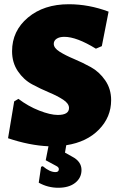

<svg xmlns="http://www.w3.org/2000/svg" viewBox="-20 -679 568 907"><path d="M305 -659Q400 -659 493 -624L461 -461L433 -449Q342 -505 284 -505Q261 -505 247.5 -496Q234 -487 234 -472Q234 -452 262 -434.5Q290 -417 329.5 -400.5Q369 -384 409 -362Q449 -340 477 -299.5Q505 -259 505 -206Q505 -126 447.5 -67Q390 -8 293 7L287 42L321 61Q365 84 365 124Q365 161 335.5 184.5Q306 208 255 208Q206 208 163 184L174 109L182 106Q215 134 242 134Q258 134 258 120Q258 111 246 105L196 78L209 12Q119 8 18 -26L47 -200L67 -212Q113 -177 165.5 -156.5Q218 -136 253 -136Q306 -136 306 -169Q306 -190 278.5 -208Q251 -226 211.5 -242.5Q172 -259 132 -280.5Q92 -302 64.5 -342.5Q37 -383 37 -437Q37 -533 112 -596Q187 -659 305 -659Z"/></svg>

Font: Alegreya Sans Black
Style: Regular
Weight: 900
Designer: Juan Pablo del Peral
Foundry: Huerta Tipografica
Version: Version 2.007